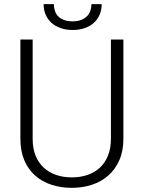

<svg xmlns="http://www.w3.org/2000/svg" viewBox="-20 -903 697 933"><path d="M579.6 -710.9V-229Q579.6 -168.9 559.8 -124.3Q540 -79.6 506.1 -49.8Q472.2 -20 426.5 -5.1Q380.9 9.8 329.1 9.8Q275.9 9.8 230.2 -5.1Q184.6 -20 150.9 -49.8Q117.2 -79.6 98.1 -124.3Q79.1 -168.9 79.1 -229V-710.9H138.7V-229Q138.7 -182.1 152.8 -147Q167 -111.8 192.4 -88.4Q217.8 -64.9 252.7 -53Q287.6 -41 329.1 -41Q370.6 -41 405.5 -53Q440.4 -64.9 465.6 -88.4Q490.7 -111.8 504.9 -147Q519 -182.1 519 -229V-710.9ZM474.1 -882.8Q474.1 -855 464.4 -832Q454.6 -809.1 436.5 -792.5Q418.5 -775.9 392.1 -766.6Q365.7 -757.3 333 -757.3Q300.3 -757.3 274.2 -766.6Q248 -775.9 229.7 -792.5Q211.4 -809.1 201.7 -832Q191.9 -855 191.9 -882.8H241.7Q241.7 -865.7 246.6 -850.6Q251.5 -835.4 262.2 -824.2Q272.9 -813 290.5 -806.2Q308.1 -799.3 333 -799.3Q357.4 -799.3 374.8 -806.2Q392.1 -813 403.1 -824.5Q414.1 -835.9 419.2 -851.1Q424.3 -866.2 424.3 -882.8Z"/></svg>

Font: Melbourne
Style: Light
Weight: 300
Designer: Google
Version: Version 2.000980; 2014